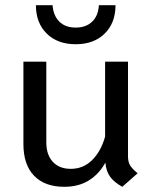

<svg xmlns="http://www.w3.org/2000/svg" viewBox="-20 -707 594 738"><path d="M509 -41 450 11Q418 -7 403 -28Q388 -49 385 -82Q361 -38 321.5 -13.5Q282 11 227 11Q152 11 111 -31.5Q70 -74 70 -153V-470H158V-160Q158 -112 183 -85Q208 -58 252 -58Q300 -58 334 -91.5Q368 -125 384 -182V-470H472V-106Q472 -85 480 -71.5Q488 -58 509 -41ZM118 -687H182Q185 -647 208 -624Q231 -601 271 -601Q311 -601 334.5 -624Q358 -647 360 -687H424Q424 -619 382.5 -578Q341 -537 271 -537Q201 -537 159.5 -578Q118 -619 118 -687Z"/></svg>

Font: KoHo Medium
Style: Regular
Weight: 500
Version: Version 1.000; ttfautohint (v1.6)